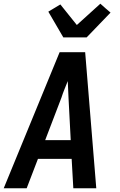

<svg xmlns="http://www.w3.org/2000/svg" viewBox="-26 -1017 646 1037"><path d="M-6 0 296 -735H434L494 0H370L361 -159H179L118 0ZM356 -260 344 -490Q343 -512 342 -534.5Q341 -557 340 -579Q331 -557 322 -534.5Q313 -512 306 -490L218 -260ZM316 -815 235 -954 300 -993 389 -882 516 -997 543 -973 571 -949 442 -815Z"/></svg>

Font: Iosevka Extended Oblique
Style: Bold
Weight: 700
Width: 7
Italic angle: -9°
Monospace: yes
Designer: Belleve Invis
Foundry: Belleve Invis
Version: Version 32.5.0; ttfautohint (v1.8.4)